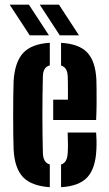

<svg xmlns="http://www.w3.org/2000/svg" viewBox="-20 -791 464 820"><path d="M38.2 -152Q37.2 -176.1 36.7 -214.9Q36.2 -253.7 36.2 -297.5Q36.2 -341.3 36.7 -381.1Q37.2 -420.9 38.2 -446.3Q43.7 -527.6 79.7 -565.6Q115.7 -603.6 192.7 -608.3V-511.8Q177.7 -507.7 170.7 -496.4Q163.7 -485.1 163.1 -464.9Q162.1 -424 161.6 -383.2Q161.1 -342.4 161.1 -301.6Q161.1 -260.7 161.6 -220.2Q162.1 -179.8 163.1 -139.1Q163.7 -117.2 170.7 -105.2Q177.6 -93.2 192.7 -88.6V8.5Q114.5 3.2 78.5 -34.3Q42.5 -71.9 38.2 -152ZM240.8 8.5V-88.2Q254.7 -92.9 261.4 -105Q268.2 -117.1 269.3 -139.1Q270.3 -153.1 270.2 -175.4Q270.2 -197.7 269 -224.9H390.6Q391.7 -214.6 392.2 -192Q392.6 -169.5 391.6 -152Q388 -71.5 352.8 -33.7Q317.6 4.1 240.8 8.5ZM207.2 -278.4V-365.2H270Q270.3 -388.4 270.2 -408.8Q270 -429.3 269.8 -444Q269.5 -458.8 269.3 -464.9Q268.4 -484.4 261.5 -495.6Q254.6 -506.9 240.8 -511.4V-608.1Q317.6 -603.6 352.6 -566.7Q387.6 -529.7 391.6 -451.1Q392.1 -438.8 392.4 -410.4Q392.7 -382 392.5 -346.8Q392.2 -311.7 390.6 -278.4ZM107 -640 21.3 -771.1H103.4L189.1 -640ZM235.4 -640 149.7 -771.1H231.8L317.4 -640Z"/></svg>

Font: Big Shoulders Stencil Display SC Thin
Style: Regular
Weight: 100
Designer: Patric King
Foundry: XO Type Co
Version: Version 2.001